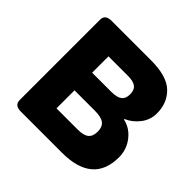

<svg xmlns="http://www.w3.org/2000/svg" viewBox="-173 -873 1047 1047"><g transform="rotate(45 350.0 -350.0)"><path d="M121 0Q72 0 72 -40V-660Q72 -700 121 -700H424Q547 -700 600 -649.5Q653 -599 653 -518Q653 -468 622.5 -428.5Q592 -389 549 -371L550 -367Q587 -359 615.5 -334.5Q644 -310 660 -276Q676 -242 676 -203Q676 0 438 0ZM246 -425H394Q437 -425 456.5 -440Q476 -455 476 -488Q476 -521 457 -536Q438 -551 396 -551H246ZM246 -150H411Q455 -150 475 -166.5Q495 -183 495 -219Q495 -256 473.5 -272.5Q452 -289 403 -289H246Z"/></g></svg>

Font: Asap Expanded ExtraBold
Style: Regular
Weight: 800
Width: 7
Designer: Pablo Cosgaya
Foundry: Omnibus-Type
Version: Version 3.001; ttfautohint (v1.8.4.7-5d5b)